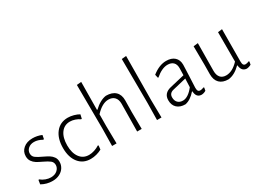

<svg xmlns="http://www.w3.org/2000/svg" viewBox="-39 -1297 2541 1899"><g transform="rotate(-30 1231.0 -348.0)"><path d="M302 -439 294 -396 285 -394Q238 -421 194 -421Q153 -421 127 -398Q101 -375 101 -342Q101 -310 125 -291.5Q149 -273 198 -251Q238 -232 260.5 -218Q283 -204 299.5 -181Q316 -158 316 -125Q316 -90 297.5 -60Q279 -30 244 -12Q209 6 163 6Q96 6 38 -27L45 -72L52 -76Q77 -55 107.5 -44Q138 -33 166 -33Q212 -33 240 -58Q268 -83 268 -117Q268 -148 245 -166.5Q222 -185 173 -208Q134 -226 110 -241Q86 -256 69.5 -280Q53 -304 53 -338Q53 -391 93 -425.5Q133 -460 199 -460Q252 -460 302 -439Z M729 -428 719 -383 711 -382Q688 -398 659 -408Q630 -418 602 -418Q537 -418 499.5 -366.5Q462 -315 462 -226Q462 -139 500 -88Q538 -37 604 -37Q634 -37 666 -47.5Q698 -58 724 -75L731 -71L726 -27Q699 -12 665.5 -3Q632 6 599 6Q513 6 463 -56Q413 -118 413 -224Q413 -333 464 -397.5Q515 -462 603 -462Q635 -462 669.5 -452.5Q704 -443 729 -428Z M1182 -325 1180 -197 1182 0H1130L1134 -315Q1134 -363 1109.5 -389.5Q1085 -416 1040 -416Q969 -416 893 -334L892 -198L895 0H844L847 -195L844 -697L896 -702L893 -384H899Q933 -417 969.5 -437Q1006 -457 1039 -461Q1109 -461 1146 -425.5Q1183 -390 1182 -325Z M1405 -198 1408 0H1357L1360 -195L1357 -697L1409 -702Z M1855 -345Q1855 -324 1853 -289.5Q1851 -255 1850 -216Q1844 -102 1844 -87Q1844 -61 1851.5 -50.5Q1859 -40 1877 -40Q1895 -40 1915 -50L1922 -45L1916 -12Q1892 3 1865 4Q1805 2 1802 -71H1797Q1740 -6 1679 6Q1619 6 1585 -25.5Q1551 -57 1551 -113Q1551 -194 1639 -214L1805 -253L1807 -334Q1807 -377 1784 -399.5Q1761 -422 1719 -422Q1655 -422 1579 -357L1573 -360L1565 -397Q1647 -462 1726 -462Q1787 -462 1821 -431Q1855 -400 1855 -345ZM1649 -179Q1598 -167 1598 -119Q1598 -81 1619 -59.5Q1640 -38 1677 -38Q1707 -38 1738.5 -59Q1770 -80 1800 -119L1804 -216Z M2438 -45 2432 -12Q2408 2 2381 4Q2352 2 2336 -16Q2320 -34 2316 -71H2312Q2244 -3 2172 5Q2106 5 2071 -30Q2036 -65 2036 -131L2037 -240L2035 -451L2087 -457L2084 -141Q2084 -93 2106.5 -66.5Q2129 -40 2172 -40Q2244 -40 2314 -115V-451L2363 -457L2361 -89Q2361 -63 2368.5 -51.5Q2376 -40 2393 -40Q2411 -40 2431 -50Z"/></g></svg>

Font: Luna Sans Light
Style: Regular
Weight: 300
Designer: Juan Pablo del Peral
Foundry: Huerta Tipografica
Version: Version 2.001; ttfautohint (v1.5)